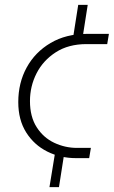

<svg xmlns="http://www.w3.org/2000/svg" viewBox="-20 -649 467 788"><path d="M279 -489 301 -629H340L319 -495ZM183 119 206 -22 243 -15 222 119ZM292 0Q228 0 174 -27Q120 -54 87.5 -105.5Q55 -157 55 -230Q55 -309 89.5 -372Q124 -435 187.5 -472.5Q251 -510 337 -510H427L420 -468H335Q261 -468 209 -434.5Q157 -401 130 -348Q103 -295 103 -234Q103 -170 130.5 -127Q158 -84 202.5 -63Q247 -42 296 -42H353L346 0Z"/></svg>

Font: MuseoModerno ExtraLight
Style: Italic
Weight: 250
Italic angle: -9°
Designer: Pablo Cosgaya, Héctor Gatti, Marcela Romero, and the Authors of The MuseoModerno Project.
Foundry: Omnibus-Type Team
Version: Version 1.003